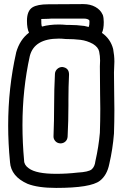

<svg xmlns="http://www.w3.org/2000/svg" viewBox="-20 -920 600 940"><path d="M276 -218H275Q260 -219 251 -229Q242 -239 242 -251V-254Q245 -330 245 -405.5Q245 -481 249 -559Q250 -573 260.5 -582.5Q271 -592 285 -592Q318 -588 318 -555Q315 -494 315 -434V-404Q315 -328 311 -251Q310 -236 300 -227Q290 -218 276 -218ZM255 -69Q308 -69 359 -75Q414 -78 429 -91Q444 -104 447 -131Q463 -201 469 -270Q471 -329 471 -387L470 -465Q469 -514 469 -595L470 -624Q470 -646 465.5 -667.5Q461 -689 435 -705Q406 -721 374 -725Q342 -729 301 -729Q283 -731 268 -731Q148 -731 126 -646Q90 -483 90 -307Q90 -222 98 -134Q98 -112 121 -96Q157 -69 255 -69ZM479 -759Q521 -730 534 -680Q540 -648 540 -618L538 -565Q538 -515 539 -466Q540 -424 540 -381Q540 -324 538 -266Q532 -190 515 -117Q504 -62 469 -35Q424 0 255 0Q166 0 115 -20Q34 -56 29 -126V-127Q20 -218 20 -305Q20 -490 59 -662V-663Q77 -726 122 -760Q112 -781 112 -818Q112 -867 139 -884Q163 -899 217 -899L388 -900Q422 -900 447 -886Q472 -872 482 -849L483 -848Q488 -833 488 -812Q488 -777 479 -759ZM414 -788Q414 -789 415 -790Q418 -797 418 -814Q418 -818 417 -821Q409 -829 390 -829H232L217 -828Q192 -828 182 -827Q182 -798 184 -793L186 -790Q222 -800 268 -800Q286 -800 305 -798H318Q355 -798 393 -793Q403 -791 414 -788Z"/></svg>

Font: Bubblez Graffiti
Style: Regular
Weight: 400
Designer: GGBotNet
Foundry: GGBotNet
Version: 1.00